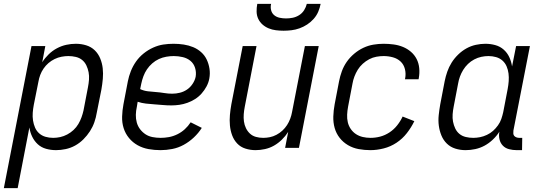

<svg xmlns="http://www.w3.org/2000/svg" viewBox="-47 -770 2817 1000"><path d="M-27 210 117 -530H189L173 -446Q187 -468 206.5 -487Q226 -506 249.5 -518.5Q273 -531 298 -536.5Q323 -542 348 -542Q376 -542 402 -534Q428 -526 446.5 -508Q465 -490 475 -465.5Q485 -441 488 -414.5Q491 -388 488.5 -359.5Q486 -331 481 -303L457 -183Q453 -158 444.5 -133.5Q436 -109 421.5 -86.5Q407 -64 387.5 -44.5Q368 -25 344.5 -12Q321 1 295 6.5Q269 12 245 12Q218 12 193 5Q168 -2 150 -18.5Q132 -35 121 -57.5Q110 -80 106 -106L45 210ZM230 -52Q248 -52 266.5 -56Q285 -60 303 -69.5Q321 -79 336 -93Q351 -107 361 -124Q371 -141 377.5 -159Q384 -177 388 -195L411 -315Q415 -335 416.5 -355Q418 -375 414.5 -393.5Q411 -412 403 -429Q395 -446 381 -457.5Q367 -469 348 -473.5Q329 -478 309 -478Q292 -478 273.5 -474.5Q255 -471 237.5 -462.5Q220 -454 205.5 -441.5Q191 -429 180 -413Q169 -397 162.5 -379.5Q156 -362 153 -344L129 -224Q125 -203 123.5 -182.5Q122 -162 125 -142.5Q128 -123 135.5 -105.5Q143 -88 157 -75.5Q171 -63 190 -57.5Q209 -52 230 -52Z M789 12Q757 12 726.5 6.5Q696 1 670 -13.5Q644 -28 625 -51Q606 -74 597 -102.5Q588 -131 589 -163Q590 -195 596 -227L619 -347Q624 -373 634.5 -399.5Q645 -426 661.5 -449.5Q678 -473 701 -491.5Q724 -510 750.5 -522Q777 -534 803.5 -538Q830 -542 857 -542Q884 -542 910 -538Q936 -534 959 -524.5Q982 -515 1000.5 -498.5Q1019 -482 1029.5 -460Q1040 -438 1044 -412.5Q1048 -387 1043 -360Q1039 -339 1028.5 -319.5Q1018 -300 1003 -283Q988 -266 969 -254Q950 -242 929 -234.5Q908 -227 887 -224Q866 -221 846 -221Q823 -221 801.5 -223Q780 -225 757.5 -226.5Q735 -228 713 -230.5Q691 -233 670 -240L666 -215Q661 -193 660.5 -172Q660 -151 665.5 -131.5Q671 -112 683 -96.5Q695 -81 711 -70.5Q727 -60 747.5 -56Q768 -52 790 -52Q811 -52 833 -56Q855 -60 876.5 -70.5Q898 -81 915.5 -97Q933 -113 946 -133L1004 -104Q987 -77 962.5 -54Q938 -31 909.5 -15.5Q881 0 850 6Q819 12 789 12ZM850 -282Q870 -282 890 -287Q910 -292 927 -303.5Q944 -315 956 -333Q968 -351 972 -370Q976 -394 969 -416.5Q962 -439 945 -453Q928 -467 905 -472.5Q882 -478 858 -478Q839 -478 819 -474.5Q799 -471 780.5 -462.5Q762 -454 746 -440Q730 -426 718.5 -409Q707 -392 700 -373Q693 -354 689 -335L683 -306Q702 -297 723.5 -294.5Q745 -292 766 -290.5Q787 -289 808 -285.5Q829 -282 850 -282Z M1284 12Q1257 12 1231.5 4Q1206 -4 1188.5 -22.5Q1171 -41 1162 -65.5Q1153 -90 1150.5 -117Q1148 -144 1150.5 -171.5Q1153 -199 1158 -227L1217 -530H1289L1228 -215Q1224 -195 1222.5 -175.5Q1221 -156 1223.5 -137.5Q1226 -119 1234 -102.5Q1242 -86 1255 -74Q1268 -62 1286 -57Q1304 -52 1324 -52Q1341 -52 1358.5 -55.5Q1376 -59 1393 -68Q1410 -77 1424 -90Q1438 -103 1448 -118.5Q1458 -134 1464.5 -151.5Q1471 -169 1474 -186L1541 -530H1613L1510 0H1438L1454 -83Q1440 -61 1421 -42.5Q1402 -24 1380 -11.5Q1358 1 1333 6.5Q1308 12 1284 12Z M1430 -610Q1410 -610 1390 -612.5Q1370 -615 1352 -622.5Q1334 -630 1320 -642.5Q1306 -655 1298 -672Q1290 -689 1289.5 -709Q1289 -729 1293 -750H1365Q1361 -733 1365 -717Q1369 -701 1381 -691Q1393 -681 1409.5 -677.5Q1426 -674 1443 -674Q1460 -674 1477.5 -677.5Q1495 -681 1511 -691Q1527 -701 1537 -717Q1547 -733 1551 -750H1623Q1619 -729 1610.5 -709Q1602 -689 1587 -672Q1572 -655 1553 -642.5Q1534 -630 1513 -622.5Q1492 -615 1471 -612.5Q1450 -610 1430 -610Z M1882 12Q1851 12 1821 6.5Q1791 1 1765.5 -14Q1740 -29 1722 -52Q1704 -75 1696 -103.5Q1688 -132 1689 -163.5Q1690 -195 1696 -227L1719 -347Q1724 -373 1733.5 -399Q1743 -425 1759 -448Q1775 -471 1797.5 -490Q1820 -509 1845.5 -521Q1871 -533 1898 -537.5Q1925 -542 1951 -542Q1977 -542 2003 -538.5Q2029 -535 2052 -525.5Q2075 -516 2093.5 -500Q2112 -484 2123 -462.5Q2134 -441 2136.5 -415Q2139 -389 2134 -362L2133 -357H2062L2063 -361Q2068 -386 2062 -410Q2056 -434 2039.5 -449.5Q2023 -465 1999.5 -471.5Q1976 -478 1951 -478Q1933 -478 1913.5 -474.5Q1894 -471 1876 -461.5Q1858 -452 1842.5 -438Q1827 -424 1816.5 -407Q1806 -390 1799 -371.5Q1792 -353 1789 -335L1766 -215Q1762 -194 1761 -173Q1760 -152 1764.5 -133Q1769 -114 1780 -98Q1791 -82 1807 -71.5Q1823 -61 1842.5 -56.5Q1862 -52 1883 -52Q1908 -52 1933 -58.5Q1958 -65 1981 -80Q2004 -95 2021.5 -117Q2039 -139 2050 -163L2111 -139Q2095 -106 2072 -76.5Q2049 -47 2018 -26.5Q1987 -6 1951.5 3Q1916 12 1882 12Z M2378 12Q2350 12 2324.5 4Q2299 -4 2280.5 -22Q2262 -40 2252 -64.5Q2242 -89 2238.5 -115.5Q2235 -142 2238 -170.5Q2241 -199 2246 -227L2269 -347Q2274 -372 2282.5 -396.5Q2291 -421 2305 -443.5Q2319 -466 2339 -485.5Q2359 -505 2382.5 -518Q2406 -531 2431.5 -536.5Q2457 -542 2481 -542Q2508 -542 2533 -535Q2558 -528 2576.5 -511.5Q2595 -495 2605.5 -472.5Q2616 -450 2620 -424L2641 -530H2713L2627 -90Q2626 -82 2626.5 -74.5Q2627 -67 2631.5 -62Q2636 -57 2643 -54.5Q2650 -52 2657 -52H2673L2672 12H2644Q2624 12 2604.5 7Q2585 2 2572 -11.5Q2559 -25 2554.5 -44.5Q2550 -64 2554 -84Q2540 -62 2520 -43Q2500 -24 2477 -11.5Q2454 1 2428.5 6.5Q2403 12 2378 12ZM2418 -52Q2435 -52 2453 -55.5Q2471 -59 2489 -67.5Q2507 -76 2521 -88.5Q2535 -101 2546.5 -117Q2558 -133 2564 -150.5Q2570 -168 2574 -186L2597 -306Q2601 -327 2602.5 -347.5Q2604 -368 2601.5 -387.5Q2599 -407 2591.5 -424.5Q2584 -442 2570 -454.5Q2556 -467 2537 -472.5Q2518 -478 2497 -478Q2479 -478 2460 -474Q2441 -470 2423 -460.5Q2405 -451 2390.5 -437Q2376 -423 2365.5 -406Q2355 -389 2348.5 -371Q2342 -353 2339 -335L2316 -215Q2312 -195 2310.5 -175Q2309 -155 2312.5 -136.5Q2316 -118 2324 -101Q2332 -84 2346 -72.5Q2360 -61 2379 -56.5Q2398 -52 2418 -52Z"/></svg>

Font: Lode
Style: Italic
Weight: 400
Italic angle: -11°
Monospace: yes
Designer: Belleve Invis
Foundry: Belleve Invis
Version: Version 29.2.0; ttfautohint (v1.8.3)